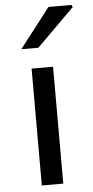

<svg xmlns="http://www.w3.org/2000/svg" viewBox="-56 -841 422 874"><g transform="rotate(-5 155.0 -403.5)"><path d="M99 -534H197V0H99ZM200 -807H305L310 -797L138 -626H60Z"/></g></svg>

Font: Nebula Sans Medium
Style: Regular
Weight: 500
Designer: Paul D. Hunt for Adobe (as Source Sans)
Foundry: Nebula Entertainment & Broadcasting LLC
Version: Version 1.010